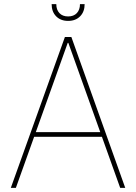

<svg xmlns="http://www.w3.org/2000/svg" viewBox="-20 -906 656 926"><path d="M56.6 0H32.2L293 -727.5H324.2L584 0H559.6L309.6 -699.2H306.6ZM139.6 -268.6H477.5V-246.1H139.6ZM308.6 -805.2Q272.5 -805.2 250.7 -827.4Q229 -849.6 229 -886.2H251.5Q251.5 -858.9 266.6 -842.8Q281.7 -826.7 308.6 -826.7Q335.4 -826.7 350.6 -842.8Q365.7 -858.9 365.7 -886.2H388.2Q388.2 -849.6 366.5 -827.4Q344.7 -805.2 308.6 -805.2Z"/></svg>

Font: Inter Tight Thin
Style: Regular
Weight: 250
Designer: Rasmus Andersson
Foundry: rsms
Version: Version 3.004